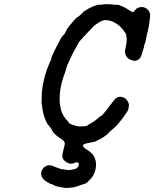

<svg xmlns="http://www.w3.org/2000/svg" viewBox="-20 -659 751 934"><path d="M551 -636Q553 -637 573 -629Q590 -622 606 -611Q621 -601 625 -600Q629 -599 634 -606Q636 -609 639 -612Q642 -615 644 -617Q646 -619 646.5 -618.5Q647 -618 651 -620.5Q655 -623 661 -624Q667 -625 672 -625Q686 -623 696 -615Q704 -608 708 -597Q712 -589 710 -579Q710 -572 709.5 -568.5Q709 -565 707.5 -557.5Q706 -550 706 -545Q706 -540 700 -513Q699 -508 698.5 -505Q698 -502 696 -498Q695 -492 690 -468Q688 -461 688 -458Q686 -447 684 -446Q683 -445 682 -440Q681 -430 676 -416Q673 -409 672 -403Q668 -383 658 -373Q653 -368 645 -365Q637 -362 628 -364Q618 -366 608 -372Q601 -376 597 -382Q595 -384 595 -385Q593 -387 591 -393Q590 -397 589.5 -397Q589 -397 589 -401Q589 -409 588 -408Q587 -408 587.5 -409Q588 -410 588.5 -414.5Q589 -419 592 -432Q598 -459 596 -476Q594 -484 594 -485V-486V-488Q593 -496 589 -500Q587 -501 585 -505Q578 -516 571 -523Q559 -537 541 -547Q534 -550 534 -550.5Q534 -551 532 -552Q512 -562 488 -561Q482 -560 472 -556Q460 -550 445 -539Q441 -536 437 -532.5Q433 -529 430.5 -526.5Q428 -524 429 -524Q429 -524 427.5 -522.5Q426 -521 423 -518Q420 -515 417 -512Q405 -499 399 -493Q389 -480 387 -481Q387 -481 384 -477Q381 -473 376 -468Q363 -455 360 -446Q359 -444 357.5 -441.5Q356 -439 351 -430Q346 -421 343 -416Q328 -389 314 -356Q311 -350 308.5 -344.5Q306 -339 305 -335Q304 -331 302.5 -328Q301 -325 301 -323Q301 -318 298 -311Q280 -264 274 -227Q270 -203 270 -177Q270 -153 274 -137Q277 -121 282 -110Q290 -92 300 -80Q303 -78 306 -74Q309 -70 310 -69.5Q311 -69 310.5 -68.5Q310 -68 311 -66.5Q312 -65 313.5 -63.5Q315 -62 316 -61L318 -59L325 -55Q331 -52 333 -52Q335 -52 339 -50Q352 -45 364 -44Q374 -43 385 -45Q389 -45 390 -45Q392 -44 400 -46.5Q408 -49 408 -50Q408 -51 414 -55Q438 -66 461 -88Q467 -93 467 -93Q470 -92 475 -97Q477 -101 478 -101Q481 -101 481 -103Q481 -104 487 -110Q501 -126 514 -145Q521 -154 522 -155Q523 -156 526 -160Q532 -169 537 -174Q540 -177 540 -177.5Q540 -178 543.5 -180.5Q547 -183 550 -185Q553 -186 556 -187Q558 -188 561.5 -188Q565 -188 567.5 -188Q570 -188 570 -188Q570 -188 574 -187Q586 -184 596 -174Q601 -168 605 -159Q608 -152 607 -145Q607 -140 605 -132.5Q603 -125 603 -123Q599 -116 590 -103Q577 -83 560 -63Q555 -56 543 -44Q531 -32 530 -32Q529 -32 524.5 -28Q520 -24 514 -18.5Q508 -13 506 -10Q503 -6 492 2Q478 12 464 19Q443 31 434 32Q431 32 426.5 33Q422 34 419 35Q410 36 395 40Q380 45 385 55Q387 59 410 74Q421 81 424 86Q426 88 426.5 87.5Q427 87 428 89Q429 91 432 94Q437 99 441 110Q446 122 447 135Q449 169 431 199Q426 206 419.5 213Q413 220 406.5 226Q400 232 395 234Q385 238 377 240Q371 242 367 243Q362 246 350 249Q339 253 323 254Q315 254 311 255Q302 257 272 251Q250 247 241 242Q239 240 237 238.5Q235 237 230 236.5Q225 236 219 232Q204 225 195 216Q188 210 184 202Q180 194 180 185Q180 176 184 169Q187 163 193 156Q198 151 199 151.5Q200 152 202 150Q208 147 213 145Q215 145 223 145Q235 146 240 150Q243 151 245.5 152Q248 153 252.5 155Q257 157 258.5 157Q260 157 265 159Q276 164 280 164Q283 164 291 165Q304 168 316 168Q326 168 330.5 166.5Q335 165 336.5 164.5Q338 164 340 164Q343 165 348 162Q350 160 351 160Q353 160 357 156Q362 151 363 145Q366 135 358 131Q353 129 337 135Q325 140 314 135Q302 131 292 121Q284 113 283 99Q283 93 284 89Q286 79 292 56Q295 47 295 40Q295 33 293 31Q290 25 280 18Q256 4 240 -14Q236 -19 236 -20Q236 -21 233.5 -25Q231 -29 231 -29Q231 -32 223 -41Q220 -45 218 -47Q214 -53 213 -53Q213 -52 212 -54Q211 -56 209 -59.5Q207 -63 205 -67Q192 -94 187 -127Q186 -132 185.5 -134.5Q185 -137 185 -138.5Q185 -140 185 -140.5Q185 -141 185 -141L184 -149Q181 -152 183 -196Q184 -232 194 -271Q196 -277 196 -280Q200 -298 209 -323Q210 -326 214 -335Q221 -355 222 -355Q223 -356 227 -365Q230 -373 230 -376Q229 -379 243.5 -409Q258 -439 268 -457Q282 -483 283.5 -483Q285 -483 289 -489Q291 -492 292 -492Q292 -492 294.5 -495Q297 -498 297 -500Q297 -501 299 -504Q304 -511 304 -513Q304 -519 336 -555Q352 -574 354 -574Q356 -574 363 -580Q366 -583 367 -583Q368 -583 371.5 -586.5Q375 -590 375.5 -590.5Q376 -591 377 -592Q384 -598 383 -599Q383 -600 388.5 -603.5Q394 -607 402 -612Q410 -617 416 -620Q435 -630 453 -635Q458 -636 459 -636Q459 -635 465 -636Q468 -636 472.5 -636.5Q477 -637 482.5 -637.5Q488 -638 490 -638.5Q492 -639 506 -638.5Q520 -638 523.5 -637.5Q527 -637 534 -636.5Q541 -636 545.5 -635.5Q550 -635 551 -636Z"/></svg>

Font: TT2020 Style E
Style: Italic
Weight: 400
Italic angle: -15°
Version: Version 0.2.000